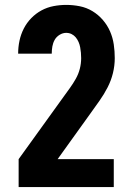

<svg xmlns="http://www.w3.org/2000/svg" viewBox="-20 -763 540 783"><path d="M56 0V-114L239 -368Q252 -386 265 -404Q278 -422 289 -441.5Q300 -461 305.5 -482.5Q311 -504 311 -526Q311 -537 310 -548Q309 -559 307 -570Q305 -581 300.5 -591.5Q296 -602 289 -610.5Q282 -619 272 -624Q262 -629 250 -629Q236 -629 223 -621Q210 -613 203 -600.5Q196 -588 193.5 -573.5Q191 -559 191 -544H54Q54 -571 59.5 -597Q65 -623 77 -646.5Q89 -670 107.5 -689Q126 -708 149 -720.5Q172 -733 198 -738Q224 -743 250 -743Q278 -743 305.5 -737.5Q333 -732 357 -717.5Q381 -703 399.5 -681.5Q418 -660 429 -634.5Q440 -609 444 -581.5Q448 -554 448 -526Q448 -495 440.5 -464.5Q433 -434 418.5 -406Q404 -378 386 -352.5Q368 -327 350 -302L215 -114H444V0Z"/></svg>

Font: Iosevka SS04 Heavy
Style: Regular
Weight: 900
Monospace: yes
Designer: Belleve Invis
Foundry: Belleve Invis
Version: Version 19.0.0; ttfautohint (v1.8.4)